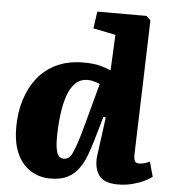

<svg xmlns="http://www.w3.org/2000/svg" viewBox="-54 -817 786 880"><g transform="rotate(5 338.5 -376.5)"><path d="M585 -135Q584 -113 588.5 -101.5Q593 -90 610 -90Q621 -90 634.5 -94Q648 -98 658 -103L677 -35Q666 -26 643 -14.5Q620 -3 588.5 5.5Q557 14 521 14Q455 14 432 -20.5Q409 -55 415 -108L439 -287L428 -289L397 -182Q386 -144 373 -109Q360 -74 340 -46Q320 -18 289 -2Q258 14 210 14Q172 14 140 0Q108 -14 84 -41.5Q60 -69 47 -110Q34 -151 34 -206Q34 -275 52.5 -334Q71 -393 106.5 -437Q142 -481 194.5 -505Q247 -529 316 -529Q362 -529 392.5 -521Q423 -513 442 -504L450 -668L347 -689L358 -767H585L604 -748ZM263 -82Q274 -82 283.5 -87.5Q293 -93 301.5 -110Q310 -127 321.5 -161Q333 -195 348 -252L398 -437Q391 -441 381 -444Q371 -447 361.5 -449Q352 -451 341 -451Q308 -451 285 -428.5Q262 -406 249 -366.5Q236 -327 230 -276.5Q224 -226 224 -171Q224 -132 232 -107Q240 -82 263 -82Z"/></g></svg>

Font: Literata ExtraBold
Style: Italic
Weight: 800
Italic angle: -2°
Designer: Latin by Veronika Burian and Jose Scaglione. Greek by Irene Vlachou. Cyrillic by Vera Evstafieva
Foundry: TypeTogether
Version: Version 3.002